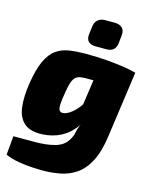

<svg xmlns="http://www.w3.org/2000/svg" viewBox="-135 -820 888 1112"><g transform="rotate(15 309.0 -263.5)"><path d="M397 -500 602 -482 547 -90Q534 8 503 67Q472 126 428 155.5Q384 185 332.5 194.5Q281 204 228 204Q208 204 168.5 202Q129 200 84.5 192.5Q40 185 5 169L15 56Q30 56 44.5 56Q59 56 81.5 56Q104 56 141 56Q212 56 262 42.5Q312 29 336 -8Q353 -34 358 -61Q363 -88 376 -113L343 -125ZM299 -514Q366 -514 426.5 -509Q487 -504 533 -496.5Q579 -489 602 -482L440 -376Q414 -377 390 -377Q366 -377 331 -377Q306 -377 290.5 -371.5Q275 -366 266 -354Q257 -342 251 -321.5Q245 -301 240 -270Q231 -219 230 -191.5Q229 -164 237.5 -155Q246 -146 263 -149Q284 -153 306.5 -170.5Q329 -188 350 -216Q371 -244 385 -277L419 -221Q404 -151 369 -102Q334 -53 284.5 -27Q235 -1 173 2Q101 5 64.5 -27Q28 -59 20.5 -120.5Q13 -182 26 -264Q40 -353 64 -403.5Q88 -454 122 -477.5Q156 -501 200.5 -507.5Q245 -514 299 -514ZM413 -731Q440 -731 456.5 -716.5Q473 -702 470 -672L465 -623Q459 -570 405 -570H342Q310 -570 296 -585.5Q282 -601 286 -631L292 -678Q296 -704 312.5 -717.5Q329 -731 354 -731Z"/></g></svg>

Font: Exo 2 Black
Style: Italic
Weight: 900
Italic angle: -8°
Designer: Natanael Gama
Foundry: Natanael Gama
Version: Version 2.010